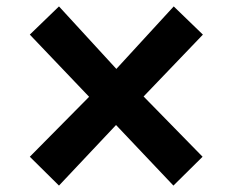

<svg xmlns="http://www.w3.org/2000/svg" viewBox="-20 -680 725 599"><path d="M73 -191 258 -378 73 -572 164 -660 343 -465 522 -660 613 -572 428 -379 612 -191 521 -101 342 -290 164 -101Z"/></svg>

Font: Merriweather Sans ExtraBold
Style: Regular
Weight: 800
Designer: Eben Sorkin
Foundry: Eben Sorkin
Version: Version 2.001; ttfautohint (v1.8.3)